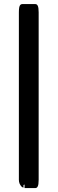

<svg xmlns="http://www.w3.org/2000/svg" viewBox="-20 -745 287 958"><path d="M74.2 152.3V-683.6Q74.2 -698.7 75.9 -707.8Q77.6 -716.8 81.5 -720.7Q85.4 -724.6 90.8 -724.6H156.2Q164.1 -724.6 168 -716.8Q172.9 -708 172.9 -683.6V152.3Q172.9 176.8 168 185.5Q164.1 193.4 156.2 193.4H102.5V175.8L97.2 178.2V190.4L98.6 191.4Q97.2 190.9 89.8 188.5L88.4 187Q74.2 172.4 74.2 152.3Z"/></svg>

Font: YuPearl-SemiBold
Style: SemiBold
Weight: 600
Designer: Max Yao
Foundry: Max-Everyday
Version: Version 1.011; ttfautohint (v1.8.3)